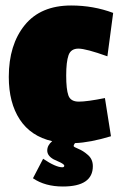

<svg xmlns="http://www.w3.org/2000/svg" viewBox="-20 -511 434 699"><path d="M239 -491Q320 -491 392 -464L371 -306Q293 -334 265.5 -334Q238 -334 229.5 -310Q221 -286 221 -236Q221 -186 229 -163.5Q237 -141 267 -141Q297 -141 362 -154L384 -15Q308 8 253 10Q248 17 248 20.5Q248 24 265.5 31Q283 38 300.5 53.5Q318 69 318 94Q318 168 209 168Q144 168 100 138L137 67Q183 98 207 98Q214 98 214 92Q214 88 201 81L175 69Q152 56 152 37Q152 18 170 3Q92 -15 52 -76Q12 -137 12 -231Q12 -348 70 -419.5Q128 -491 239 -491Z"/></svg>

Font: Passion One
Style: Bold
Weight: 700
Designer: Alejandro Lo Celso
Foundry: Fontstage
Version: Version 1.002